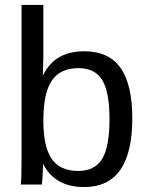

<svg xmlns="http://www.w3.org/2000/svg" viewBox="-20 -745 596 775"><path d="M514 -267Q514 10 320 10Q202 10 155 -82H154Q154 -78 152 -36Q150 -4 149 0H64Q67 -26 67 -109V-725H155V-518Q155 -501 153 -443H155Q201 -538 320 -538Q419 -538 466.5 -471Q514 -404 514 -267ZM422 -264Q422 -374 392.5 -422Q363 -470 297 -470Q223 -470 189 -419.5Q155 -369 155 -258Q155 -153 188.5 -104Q222 -55 296 -55Q363 -55 392.5 -104Q422 -153 422 -264Z"/></svg>

Font: Libra Sans
Style: Regular
Weight: 400
Foundry: Context Ltd
Version: Version 1.002